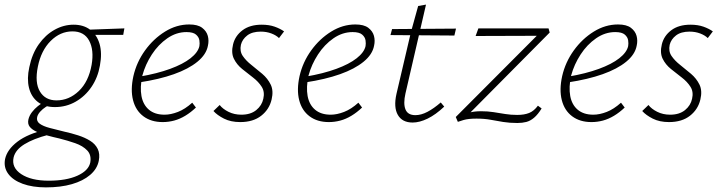

<svg xmlns="http://www.w3.org/2000/svg" viewBox="-74 -523 3131 832"><path d="M125 289Q67 289 24.5 273.5Q-18 258 -38.5 230Q-59 202 -52 166Q-43 125 1.5 91Q46 57 127 38L136 61Q71 78 32 102Q-7 126 -15 159Q-25 203 18 231.5Q61 260 137 260Q213 260 261 238.5Q309 217 317 182Q323 149 304 129Q285 109 252 97.5Q219 86 183 77Q156 71 130.5 64Q105 57 85 48Q65 39 55 26.5Q45 14 49 -5Q53 -22 64.5 -37Q76 -52 90 -63Q104 -74 117 -82L146 -72Q136 -67 123.5 -59Q111 -51 100.5 -39.5Q90 -28 87 -16Q83 2 98 13Q113 24 141.5 31.5Q170 39 203 47Q235 54 264.5 63.5Q294 73 316.5 87Q339 101 349.5 122.5Q360 144 354 174Q347 209 316.5 235Q286 261 237.5 275Q189 289 125 289ZM164 -59Q118 -59 89.5 -81.5Q61 -104 51.5 -143Q42 -182 53 -232Q65 -290 94 -331Q123 -372 162.5 -394Q202 -416 245 -416Q288 -416 317 -394Q346 -372 357.5 -332.5Q369 -293 359 -239Q350 -187 322.5 -146.5Q295 -106 254 -82.5Q213 -59 164 -59ZM171 -88Q225 -88 267.5 -128.5Q310 -169 323 -242Q334 -306 312.5 -346.5Q291 -387 240 -387Q187 -387 145.5 -345.5Q104 -304 90 -234Q76 -165 99 -126.5Q122 -88 171 -88ZM460 -372H313L299 -394L465 -400Z M631 6Q581 6 547.5 -19Q514 -44 502.5 -89Q491 -134 504 -193Q518 -254 554.5 -304.5Q591 -355 641 -386Q691 -417 746 -417Q783 -417 802 -402.5Q821 -388 826.5 -367.5Q832 -347 827 -325Q820 -287 781.5 -255.5Q743 -224 679.5 -201.5Q616 -179 530 -166L531 -191Q607 -204 663 -224.5Q719 -245 751.5 -270.5Q784 -296 790 -323Q792 -334 790 -348Q788 -362 775.5 -373Q763 -384 734 -384Q690 -384 651 -357Q612 -330 584 -287Q556 -244 543 -196Q532 -145 539 -107Q546 -69 571.5 -47.5Q597 -26 639 -26Q666 -26 697 -38Q728 -50 759 -78L775 -57Q753 -36 729 -21.5Q705 -7 680.5 -0.5Q656 6 631 6Z M967 6Q926 6 896.5 -9Q867 -24 851 -42L878 -68Q891 -51 916 -38.5Q941 -26 972 -26Q1012 -26 1036.5 -46Q1061 -66 1067 -95Q1074 -125 1060 -147Q1046 -169 1022.5 -187Q999 -205 975.5 -224Q952 -243 939.5 -268.5Q927 -294 936 -331Q945 -368 977 -392Q1009 -416 1060 -416Q1092 -416 1116 -407.5Q1140 -399 1157 -387L1135 -358Q1123 -370 1102 -378Q1081 -386 1056 -386Q1019 -386 997.5 -369.5Q976 -353 970 -329Q964 -301 978 -280.5Q992 -260 1015.5 -241.5Q1039 -223 1062.5 -203Q1086 -183 1099 -156.5Q1112 -130 1103 -92Q1093 -49 1058 -21.5Q1023 6 967 6Z M1351 6Q1301 6 1267.5 -19Q1234 -44 1222.5 -89Q1211 -134 1224 -193Q1238 -254 1274.5 -304.5Q1311 -355 1361 -386Q1411 -417 1466 -417Q1503 -417 1522 -402.5Q1541 -388 1546.5 -367.5Q1552 -347 1547 -325Q1540 -287 1501.5 -255.5Q1463 -224 1399.5 -201.5Q1336 -179 1250 -166L1251 -191Q1327 -204 1383 -224.5Q1439 -245 1471.5 -270.5Q1504 -296 1510 -323Q1512 -334 1510 -348Q1508 -362 1495.5 -373Q1483 -384 1454 -384Q1410 -384 1371 -357Q1332 -330 1304 -287Q1276 -244 1263 -196Q1252 -145 1259 -107Q1266 -69 1291.5 -47.5Q1317 -26 1359 -26Q1386 -26 1417 -38Q1448 -50 1479 -78L1495 -57Q1473 -36 1449 -21.5Q1425 -7 1400.5 -0.5Q1376 6 1351 6Z M1714 8Q1669 8 1650 -25Q1631 -58 1644 -116L1707 -385L1738 -497L1772 -503L1683 -118Q1673 -74 1683 -49Q1693 -24 1726 -24Q1751 -24 1778.5 -38.5Q1806 -53 1836 -79L1851 -61Q1814 -26 1779 -9Q1744 8 1714 8ZM1618 -371 1625 -397 1902 -399 1895 -369Z M2168 10Q2134 10 2106.5 5.5Q2079 1 2052 -4Q2025 -9 1991 -9Q1955 -9 1935 -3Q1915 3 1910 5L1901 -16L2273 -389L2284 -368L1987 -367L1999 -400H2303L2308 -382L1937 -8L1914 -19Q1931 -26 1954.5 -33.5Q1978 -41 2010 -41Q2040 -41 2065 -37Q2090 -33 2115 -29Q2140 -25 2167 -25Q2198 -25 2219 -33.5Q2240 -42 2257 -65L2273 -53Q2257 -27 2240.5 -13Q2224 1 2206.5 5.5Q2189 10 2168 10Z M2489 6Q2439 6 2405.5 -19Q2372 -44 2360.5 -89Q2349 -134 2362 -193Q2376 -254 2412.5 -304.5Q2449 -355 2499 -386Q2549 -417 2604 -417Q2641 -417 2660 -402.5Q2679 -388 2684.5 -367.5Q2690 -347 2685 -325Q2678 -287 2639.5 -255.5Q2601 -224 2537.5 -201.5Q2474 -179 2388 -166L2389 -191Q2465 -204 2521 -224.5Q2577 -245 2609.5 -270.5Q2642 -296 2648 -323Q2650 -334 2648 -348Q2646 -362 2633.5 -373Q2621 -384 2592 -384Q2548 -384 2509 -357Q2470 -330 2442 -287Q2414 -244 2401 -196Q2390 -145 2397 -107Q2404 -69 2429.5 -47.5Q2455 -26 2497 -26Q2524 -26 2555 -38Q2586 -50 2617 -78L2633 -57Q2611 -36 2587 -21.5Q2563 -7 2538.5 -0.5Q2514 6 2489 6Z M2825 6Q2784 6 2754.5 -9Q2725 -24 2709 -42L2736 -68Q2749 -51 2774 -38.5Q2799 -26 2830 -26Q2870 -26 2894.5 -46Q2919 -66 2925 -95Q2932 -125 2918 -147Q2904 -169 2880.5 -187Q2857 -205 2833.5 -224Q2810 -243 2797.5 -268.5Q2785 -294 2794 -331Q2803 -368 2835 -392Q2867 -416 2918 -416Q2950 -416 2974 -407.5Q2998 -399 3015 -387L2993 -358Q2981 -370 2960 -378Q2939 -386 2914 -386Q2877 -386 2855.5 -369.5Q2834 -353 2828 -329Q2822 -301 2836 -280.5Q2850 -260 2873.5 -241.5Q2897 -223 2920.5 -203Q2944 -183 2957 -156.5Q2970 -130 2961 -92Q2951 -49 2916 -21.5Q2881 6 2825 6Z"/></svg>

Font: Ysabeau Office ExtraLight
Style: Italic
Weight: 250
Italic angle: -12°
Designer: Christian Thalmann (Catharsis Fonts)
Version: Version 2.001;gftools[0.9.30]; featfreeze: tnum,lnum,ss02